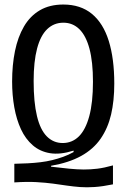

<svg xmlns="http://www.w3.org/2000/svg" viewBox="-20 -692 550 835"><path d="M471.3 109.7Q426.3 119 391.7 121.3Q357 123.7 328.2 121.5Q299.3 119.3 271.3 115.2Q243.3 111 211.2 106.7Q179 102.3 138.2 100Q97.3 97.7 42.3 101.3V20.3Q72.7 19.7 101 18.2Q129.3 16.7 156 13.5Q182.7 10.3 207.2 4.3Q231.7 -1.7 254.8 -10Q278 -18.3 300 -30.7V-37Q242 -18.7 198.2 -25.7Q154.3 -32.7 122.7 -60Q91 -87.3 71.3 -129.7Q51.7 -172 42.2 -225.2Q32.7 -278.3 32.7 -337.3Q32.7 -409.3 45.2 -470.3Q57.7 -531.3 84.2 -576.8Q110.7 -622.3 153.3 -647.3Q196 -672.3 255.3 -672.3Q330.3 -672.3 379.7 -631.7Q429 -591 453 -514Q477 -437 477 -328.3Q477 -253.7 463.2 -194.2Q449.3 -134.7 417.8 -89Q386.3 -43.3 333 -13.8Q279.7 15.7 202 29L202.3 33Q248 38.3 281.8 41.7Q315.7 45 344.2 45.2Q372.7 45.3 403 41.7Q433.3 38 471.3 27.3ZM252.7 -70Q293.7 -70 323 -98.8Q352.3 -127.7 368.3 -187Q384.3 -246.3 384.3 -336.7Q384.3 -422.7 369.2 -479.7Q354 -536.7 325.2 -565Q296.3 -593.3 255.7 -593.3Q214.7 -593.3 185.5 -565.5Q156.3 -537.7 141.3 -481Q126.3 -424.3 126.3 -339.7Q126.3 -247.3 140.7 -187.5Q155 -127.7 183.7 -98.8Q212.3 -70 252.7 -70Z"/></svg>

Font: Bricolage Grotesque 96pt ExtraBold SemiCondensed
Style: Regular
Weight: 800
Width: 4
Version: Version 1.001;gftools[0.9.33.dev8+g029e19f]